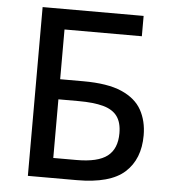

<svg xmlns="http://www.w3.org/2000/svg" viewBox="-52 -761 722 809"><g transform="rotate(5 309.5 -357.0)"><path d="M95.7 0V-713.9H522.9V-627.9H195.8V-417.5H293.9Q396.5 -417.5 456.1 -391.6Q515.6 -365.7 541.3 -319.3Q566.9 -272.9 566.9 -212.4Q566.9 -111.8 505.1 -55.9Q443.4 0 302.7 0ZM195.8 -84.5H294.4Q384.3 -84.5 424.3 -115.5Q464.4 -146.5 464.4 -212.4Q464.4 -257.8 445.1 -284.2Q425.8 -310.5 385.3 -321.5Q344.7 -332.5 280.8 -332.5H195.8Z"/></g></svg>

Font: Open Sans Medium
Style: Regular
Weight: 500
Designer: Monotype Design Team
Foundry: Monotype Imaging Inc.
Version: Version 3.000